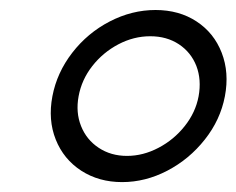

<svg xmlns="http://www.w3.org/2000/svg" viewBox="-20 -713 473 384"><path d="M84.8 -520.5Q93.8 -567.8 124.5 -607.5Q155.2 -647.2 199.5 -670.1Q243.8 -693 291 -693Q338.2 -693 373.1 -670.1Q408 -647.2 423.4 -607.5Q438.8 -567.8 429.8 -520.5Q420.8 -473.2 389.6 -433.9Q358.5 -394.5 314.6 -371.6Q270.8 -348.8 224.2 -348.8Q177.8 -348.8 142.5 -371.6Q107.2 -394.5 91.5 -433.9Q75.8 -473.2 84.8 -520.5ZM377.2 -520.5Q383.2 -553.5 372.8 -580.9Q362.2 -608.2 337.9 -624.4Q313.5 -640.5 280.5 -640.5Q247.5 -640.5 216.8 -624.4Q186 -608.2 164.6 -580.9Q143.2 -553.5 137.2 -520.5Q131.2 -488.2 142.1 -460.9Q153 -433.5 177.4 -417.4Q201.8 -401.2 234 -401.2Q266.2 -401.2 297 -417.4Q327.8 -433.5 349.5 -460.9Q371.2 -488.2 377.2 -520.5Z"/></svg>

Font: Teachers[wght] Italic
Style: Regular
Weight: 400
Designer: Alfredo Marco Pradil & Chank Diesel
Version: Version 1.000;Glyphs 3.1.2 (3151)